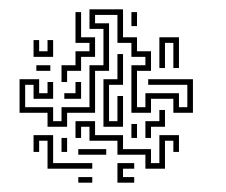

<svg xmlns="http://www.w3.org/2000/svg" viewBox="-20 -745 484 412"><path d="M82 -473V-503H22V-575H64V-545H82V-569H94V-533H52V-563H34V-515H94V-485H112V-515H172V-605H202V-683H172V-725H244V-665H274V-635H304V-593H274V-515H292V-545H364V-515H382V-563H298V-575H394V-503H352V-533H304V-503H262V-605H292V-623H262V-653H232V-713H184V-695H214V-593H184V-503H124V-473ZM112 -569V-605H142V-635H172V-653H142V-719H154V-665H184V-623H154V-593H124V-569ZM262 -689V-719H274V-689ZM322 -599V-665H364V-599H352V-653H334V-599ZM52 -623V-659H64V-635H82V-659H94V-623ZM202 -473V-575H232V-629H244V-563H214V-485H232V-539H244V-473ZM58 -593V-605H88V-593ZM118 -533V-545H142V-569H154V-533ZM292 -449V-485H322V-509H334V-473H304V-449ZM292 -383V-413H232V-443H172V-473H154V-449H142V-485H184V-455H244V-425H304V-395H322V-455H364V-419H352V-443H334V-383ZM262 -449V-479H274V-449ZM82 -383V-443H64V-419H52V-455H94V-395H178V-383ZM112 -419V-449H124V-419ZM148 -413V-425H208V-413ZM232 -353V-395H268V-383H244V-365H268V-353ZM148 -353V-365H178V-353Z"/></svg>

Font: Rubik Maze
Style: Regular
Weight: 400
Designer: Hubert and Fischer, NaN
Foundry: Hubert and Fischer, NaN
Version: Version 2.200